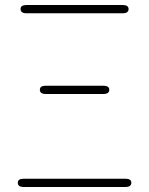

<svg xmlns="http://www.w3.org/2000/svg" viewBox="-20 -746 594 766"><path d="M75 0Q51 0 51 -17Q51 -33 75 -33H480Q504 -33 504 -17Q504 0 480 0ZM163 -371Q139 -371 139 -388Q139 -404 163 -404H392Q416 -404 416 -388Q416 -371 392 -371ZM86 -693Q62 -693 62 -710Q62 -726 86 -726H469Q493 -726 493 -710Q493 -693 469 -693Z"/></svg>

Font: Resource Han Rounded JP ExtraLight
Style: Regular
Weight: 250
Designer: Cyano Hao (round all glyphs); Ryoko NISHIZUKA 西塚涼子 (kana, bopomofo & ideographs); Paul D. Hunt (Latin, Greek & Cyrillic)
Foundry: Cyano Hao
Version: 0.990